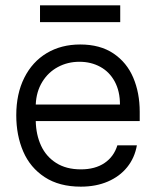

<svg xmlns="http://www.w3.org/2000/svg" viewBox="-20 -697 590 726"><path d="M41.5 -261.2Q41.5 -342.3 71.8 -402.8Q102.1 -463.4 156.7 -496.1Q211.4 -528.8 283.2 -528.8Q358.4 -528.8 408.9 -494.9Q459.5 -460.9 483.9 -403.3Q508.3 -345.7 508.3 -274.4V-239.3H115.2Q116.2 -187.5 135.3 -146.2Q154.3 -105 192.4 -80.8Q230.5 -56.6 285.6 -56.6Q339.8 -56.6 375.2 -80.6Q410.6 -104.5 423.8 -147.5H497.6Q489.3 -100.1 460.9 -64.9Q432.6 -29.8 387.7 -10.5Q342.8 8.8 285.6 8.8Q204.1 8.8 149.2 -27.1Q94.2 -63 67.9 -124Q41.5 -185.1 41.5 -261.2ZM280.3 -463.4Q235.8 -463.4 199 -443.6Q162.1 -423.8 139.6 -387Q117.2 -350.1 115.2 -301.8H433.6Q433.6 -352.1 413.8 -388.7Q394 -425.3 359.1 -444.3Q324.2 -463.4 280.3 -463.4ZM131.3 -676.8H434.6V-613.3H131.3Z"/></svg>

Font: Wand UI Pro
Style: Regular
Weight: 400
Designer: Andreas Faust
Version: Version 1.003;FEAKit 1.0